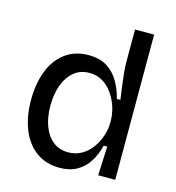

<svg xmlns="http://www.w3.org/2000/svg" viewBox="-106 -791 818 894"><g transform="rotate(15 302.5 -343.5)"><path d="M261 13Q195 13 148 -21.5Q101 -56 76.5 -117.5Q52 -179 52 -258Q52 -337 75.5 -398Q99 -459 145.5 -494Q192 -529 258 -529Q313 -529 348.5 -506Q384 -483 405 -446Q426 -409 437 -366H454Q450 -395 445.5 -427Q441 -459 438 -489.5Q435 -520 435 -544V-700H527V-255V0H445L451 -140H434Q423 -95 401 -60.5Q379 -26 344.5 -6.5Q310 13 261 13ZM281 -67Q318 -67 347 -84Q376 -101 395.5 -128.5Q415 -156 425.5 -188.5Q436 -221 436 -250V-262Q436 -282 430.5 -307Q425 -332 413 -357Q401 -382 383 -403Q365 -424 340 -437Q315 -450 283 -450Q239 -450 208.5 -424.5Q178 -399 162 -355.5Q146 -312 146 -256Q146 -199 162.5 -156.5Q179 -114 209 -90.5Q239 -67 281 -67Z"/></g></svg>

Font: Bricolage Grotesque 16pt
Style: Regular
Weight: 400
Version: Version 1.001;gftools[0.9.33.dev8+g029e19f]